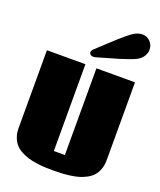

<svg xmlns="http://www.w3.org/2000/svg" viewBox="-198 -1242 1153 1382"><g transform="rotate(20 379.0 -551.0)"><path d="M41.5 0ZM356.9 -901.4Q374 -917 418 -957.8Q461.9 -998.5 486.1 -1020.8Q510.3 -1043 540.8 -1068.1Q571.3 -1093.3 588.4 -1103Q619.6 -1121.1 649.4 -1121.1Q686 -1121.1 710.2 -1095.5Q734.4 -1069.8 734.4 -1034.2Q734.4 -1008.8 720.2 -985.4Q706.1 -961.9 677.7 -945.3Q660.2 -935.1 623 -921.9Q585.9 -908.7 552.5 -898.7Q519 -888.7 465.3 -873.5Q411.6 -858.4 386.7 -850.6Q379.9 -848.1 371.1 -848.1Q357.9 -848.1 349.1 -855Q340.3 -861.8 340.3 -872.1Q340.3 -886.7 356.9 -901.4ZM336.4 -114.3H420.9V-778.3H716.3V-180.7Q716.3 -142.6 704.8 -112.1Q693.4 -81.5 675.3 -61Q657.2 -40.5 629.2 -25.4Q601.1 -10.3 573.2 -2Q545.4 6.3 509 11.2Q472.7 16.1 443.4 17.6Q414.1 19 377.9 19Q344.2 19 316.4 17.8Q288.6 16.6 252.4 11.7Q216.3 6.8 188.2 -1.5Q160.2 -9.8 131.6 -24.9Q103 -40 84.2 -60.5Q65.4 -81.1 53.5 -112.1Q41.5 -143.1 41.5 -181.2V-778.8H336.4Z"/></g></svg>

Font: Coda ExtraBold
Style: Regular
Weight: 800
Version: Version 2.001; ttfautohint (v0.8) -r 50 -G 200 -x